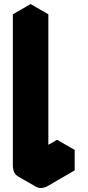

<svg xmlns="http://www.w3.org/2000/svg" viewBox="-20 -870 430 941"><path d="M217 -60 346 -135V-35L217 40Q182 60 156 45Q130 30 130 -10V-750L217 -800ZM217 -800 130 -750 43 -800 130 -850ZM346 -135 217 -60 130 -110 260 -185ZM130 -750V-10Q130 30 156 45L69 -5Q43 -20 43 -60V-800Z"/></svg>

Font: Nabla
Style: Regular
Weight: 400
Designer: Arthur Reinders Folmer
Foundry: Typearture
Version: Version 1.002